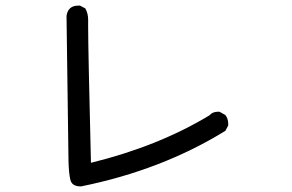

<svg xmlns="http://www.w3.org/2000/svg" viewBox="-20 -682 1040 684"><path d="M269 -18H267Q236 -18 230.5 -42Q225 -66 224 -109.5Q223 -153 217 -625Q222 -662 259 -662H265L284 -652Q294 -634 294 -612V-587Q294 -509 304 -102Q544 -161 726 -271Q737 -284 757 -284H762L783 -272Q793 -259 793 -241V-235L783 -216Q556 -76 269 -18Z"/></svg>

Font: Xiaolai Mono SC
Style: Regular
Weight: 400
Monospace: yes
Designer: LXGW / Nozomi Seto
Version: Version 3.113;September 30, 2024